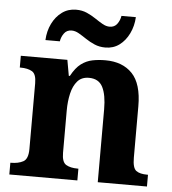

<svg xmlns="http://www.w3.org/2000/svg" viewBox="-54 -813 774 863"><g transform="rotate(5 333.5 -382.0)"><path d="M20 0V-53H22Q56 -53 78 -65Q100 -77 100 -122V-418.4Q100 -460.2 80.5 -471.6Q61 -483 28 -483H25V-536H235L247.7 -465H252.5Q273 -503 296.5 -520.5Q320 -538 347.3 -543.5Q374.7 -549 405.9 -549Q483 -549 527 -503.2Q571 -457.4 571 -356V-123.8Q571 -77.6 587.5 -65.3Q604 -53 638 -53H641V0H419V-329Q419 -394 401.1 -429Q383.3 -464 338.8 -464Q306 -464 287.2 -442.5Q268.3 -420.9 260.2 -385.5Q252 -350.1 252 -309V-118Q252 -76 271.5 -64.5Q291 -53 324 -53H327V0ZM400 -606Q373 -606 351 -615.5Q329 -625 310.5 -637.5Q292 -650 275.5 -659.5Q259 -669 243 -669Q221 -669 209 -652.5Q197 -636 194 -616H129Q131 -657 147.5 -690.5Q164 -724 191.5 -744Q219 -764 255 -764Q282 -764 303.5 -754.5Q325 -745 343.5 -732.5Q362 -720 378.5 -710.5Q395 -701 411 -701Q433 -701 445 -717.5Q457 -734 460 -754H525Q523 -714 506.5 -680Q490 -646 463 -626Q436 -606 400 -606Z"/></g></svg>

Font: Noto Serif Vithkuqi
Style: Regular
Weight: 400
Version: Version 1.005